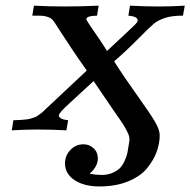

<svg xmlns="http://www.w3.org/2000/svg" viewBox="-20 -465 679 685"><path d="M22 0 27.8 -36.1Q42 -36.1 54.4 -37.1Q66.9 -38.1 75.4 -39.1Q84 -40 93 -43Q102.1 -45.9 106 -47.4Q109.9 -48.8 116.9 -54Q124 -59.1 125 -59.6Q126 -60.1 132.8 -65.9L140.1 -73.2L289.1 -212.9V-213.9Q259.3 -255.9 234.1 -293.9Q209 -332 197.5 -349.6Q186 -367.2 176.5 -382.1Q167 -397 158.9 -400.9Q150.9 -404.8 142.3 -407Q133.8 -409.2 115.2 -409.2H95.2L101.1 -444.8Q155.3 -441.9 209 -441.9Q270 -441.9 332 -444.8L326.2 -409.2Q288.1 -408.2 288.1 -397Q288.1 -393.1 299.1 -377Q310.1 -360.8 329.6 -332.5Q349.1 -304.2 361.8 -283.2Q390.6 -310.1 428.2 -345.2Q459 -374 465.1 -380.6Q471.2 -387.2 471.2 -392.1Q471.2 -406.2 438 -409.2L443.8 -444.8Q494.6 -441.9 546.9 -441.9Q593.8 -441.9 639.2 -444.8L632.8 -409.2Q591.8 -409.2 567.4 -400.6Q543 -392.1 529.1 -380.6Q515.1 -369.1 473.1 -326.7Q431.2 -284.2 387.2 -246.1Q421.4 -191.9 468.3 -126.5Q515.1 -61 532.5 -31.5Q549.8 -2 549.8 17.1Q549.8 46.9 538.8 76.9Q527.8 106.9 504.4 135.5Q481 164.1 437 182.1Q393.1 200.2 335 200.2Q279.8 200.2 245.8 177.5Q211.9 154.8 211.9 118.2Q211.9 90.3 231 70.1Q250 49.8 277.8 49.8Q298.8 49.8 314 64Q329.1 78.1 329.1 100.1Q329.1 128.9 299.8 154.8Q318.8 158.7 341.8 159.2Q363.8 159.2 380.4 152.1Q397 145 406.5 136Q416 127 423.1 112.1Q430.2 97.2 432.6 88.1Q435.1 79.1 437 65.9Q441.9 38.1 441.9 33.2Q441.9 26.4 440.4 20.8Q439 15.1 434.6 6.1Q430.2 -2.9 425 -12Q419.9 -21 408.4 -37.6Q397 -54.2 385.5 -70.6Q374 -86.9 354 -116.9Q334 -147 314 -175.8Q296.9 -160.6 279.1 -143.8Q261.2 -127 250 -116.9Q238.8 -106.9 227.8 -96.4Q216.8 -85.9 210.4 -80.1Q204.1 -74.2 199 -68.1Q193.8 -62 191.9 -58.6Q189.9 -55.2 189.9 -51.8Q189.9 -47.9 196.8 -43Q204.6 -38.1 223.1 -36.1L216.8 0Q166 -2.9 115.2 -2.9Q67.9 -2.9 22 0Z"/></svg>

Font: CMU Serif Extra
Style: BoldSlanted
Weight: 700
Italic angle: -9.46001°
Version: Version 0.7.0